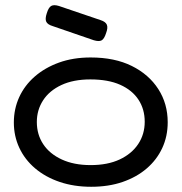

<svg xmlns="http://www.w3.org/2000/svg" viewBox="-20 -700 695 735"><path d="M329 15Q263 15 208.5 -3.5Q154 -22 114.5 -55.5Q75 -89 54 -134Q33 -179 33 -231Q33 -283 53.5 -328Q74 -373 113 -407Q152 -441 206 -460.5Q260 -480 327 -480Q419 -480 484.5 -447.5Q550 -415 586 -359Q622 -303 622 -232Q622 -178 601 -133Q580 -88 541.5 -55Q503 -22 449.5 -3.5Q396 15 329 15ZM327 -68Q392 -68 438 -89.5Q484 -111 509 -148.5Q534 -186 534 -234Q534 -282 510 -318.5Q486 -355 440 -375.5Q394 -396 326 -396Q261 -396 215 -374.5Q169 -353 145 -316Q121 -279 121 -233Q121 -185 145.5 -148Q170 -111 216.5 -89.5Q263 -68 327 -68ZM339 -546 182 -600Q162 -606 157 -617Q152 -628 159 -649Q166 -672 176.5 -677.5Q187 -683 206 -677L365 -623Q384 -617 389 -605.5Q394 -594 386 -573Q379 -551 369 -545.5Q359 -540 339 -546Z"/></svg>

Font: Fredoka SemiExpanded
Style: Regular
Weight: 400
Width: 6
Designer: Ben Nathan
Foundry: Milena B. Brandão, Ben Nathan
Version: Version 2.001